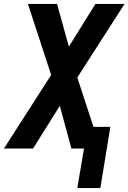

<svg xmlns="http://www.w3.org/2000/svg" viewBox="-22 -755 653 976"><path d="M371 201 405 0H341L282 -217L146 0H-2L238 -374L120 -735H268L328 -518L463 -735H611L371 -361L453 -110H539L488 201Z"/></svg>

Font: Iosevka SS04 XBd Ex Obl
Style: Regular
Weight: 800
Width: 7
Italic angle: -9°
Monospace: yes
Designer: Belleve Invis
Foundry: Belleve Invis
Version: Version 19.0.0; ttfautohint (v1.8.4)